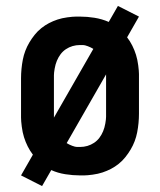

<svg xmlns="http://www.w3.org/2000/svg" viewBox="-20 -584 540 648"><path d="M122 44 51 8 91 -62Q81 -75 73.5 -90Q66 -105 61 -121Q56 -137 53.5 -156.5Q51 -176 51 -187V-320Q51 -335 52.5 -351Q54 -367 57 -382.5Q60 -398 65.5 -412.5Q71 -427 79 -440.5Q87 -454 97 -466.5Q107 -479 119.5 -489Q132 -499 145.5 -506Q159 -513 174 -518Q189 -523 207.5 -525.5Q226 -528 237 -528H250Q274 -528 299 -524Q324 -520 347 -510L378 -564L449 -528L409 -458Q419 -445 426.5 -430Q434 -415 439 -399Q444 -383 446.5 -363.5Q449 -344 449 -334V-200Q449 -185 447.5 -169Q446 -153 443 -137.5Q440 -122 434.5 -107.5Q429 -93 421 -79.5Q413 -66 403 -53.5Q393 -41 380.5 -31Q368 -21 354.5 -14Q341 -7 326 -2Q311 3 292.5 5.5Q274 8 264 8H250Q226 8 200.5 4Q175 0 153 -10ZM162 -187 295 -419Q287 -424 276.5 -428Q266 -432 260 -432H250Q237 -432 225 -428.5Q213 -425 202.5 -418Q192 -411 184.5 -401Q177 -391 172 -379Q167 -367 164.5 -352.5Q162 -338 162 -330ZM240 -88H250Q263 -88 275 -91.5Q287 -95 297.5 -102Q308 -109 315.5 -119Q323 -129 328 -141Q333 -153 335.5 -167.5Q338 -182 338 -190V-333L205 -101Q213 -96 223.5 -92Q234 -88 240 -88Z"/></svg>

Font: Iosevka Custom
Style: Bold
Weight: 700
Monospace: yes
Designer: Belleve Invis
Foundry: Belleve Invis
Version: Version 30.3.3; ttfautohint (v1.8.3)